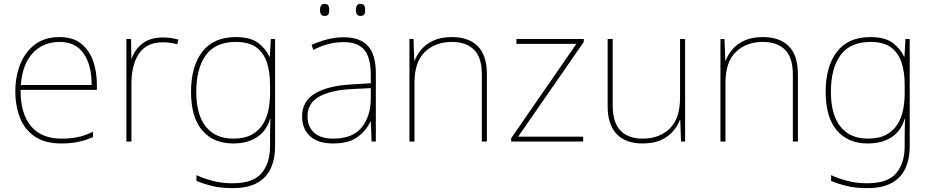

<svg xmlns="http://www.w3.org/2000/svg" viewBox="-20 -729 4797 989"><path d="M287 -538Q355 -538 397 -505Q439 -472 459 -416.5Q479 -361 479 -291V-266H86Q85 -145 139 -80Q193 -15 296 -15Q344 -15 378.5 -22Q413 -29 459 -50V-23Q421 -6 382.5 2Q344 10 296 10Q213 10 160.5 -25Q108 -60 83.5 -121Q59 -182 59 -259Q59 -334 84 -397.5Q109 -461 159.5 -499.5Q210 -538 287 -538ZM287 -513Q203 -513 149.5 -456.5Q96 -400 87 -291H452Q453 -390 412 -451.5Q371 -513 287 -513Z M818 -536Q842 -536 861.5 -533Q881 -530 899 -525L893 -501Q874 -506 857.5 -508.5Q841 -511 818 -511Q735 -511 696 -453Q657 -395 657 -297V0H631V-528H655L657 -427H659Q673 -473 713.5 -504.5Q754 -536 818 -536Z M1195 -538Q1268 -538 1307.5 -509.5Q1347 -481 1368 -437H1370L1375 -528H1397V25Q1397 88 1375.5 136.5Q1354 185 1306 212.5Q1258 240 1178 240Q1117 240 1072.5 229Q1028 218 992 203V173Q1028 190 1075 202.5Q1122 215 1178 215Q1284 215 1327.5 163Q1371 111 1371 25V-17Q1371 -46 1371.5 -67Q1372 -88 1373 -117H1371Q1353 -55 1304 -22.5Q1255 10 1181 10Q1079 10 1021.5 -57.5Q964 -125 964 -256Q964 -387 1022 -462.5Q1080 -538 1195 -538ZM1195 -513Q1090 -513 1040.5 -445Q991 -377 991 -256Q991 -138 1040.5 -76.5Q1090 -15 1181 -15Q1240 -15 1277 -35.5Q1314 -56 1334.5 -89.5Q1355 -123 1363 -164Q1371 -205 1371 -246V-294Q1371 -357 1355 -406.5Q1339 -456 1301 -484.5Q1263 -513 1195 -513Z M1752 -537Q1834 -537 1875 -492.5Q1916 -448 1916 -350V0H1894L1890 -103H1888Q1867 -57 1822 -23.5Q1777 10 1696 10Q1617 10 1576.5 -28Q1536 -66 1536 -129Q1536 -208 1602.5 -247.5Q1669 -287 1787 -294L1890 -300V-343Q1890 -433 1856 -472.5Q1822 -512 1752 -512Q1712 -512 1674.5 -503Q1637 -494 1594 -472L1585 -498Q1625 -516 1666.5 -526.5Q1708 -537 1752 -537ZM1789 -270Q1687 -265 1625.5 -232Q1564 -199 1564 -129Q1564 -76 1598 -45.5Q1632 -15 1696 -15Q1796 -15 1842.5 -72Q1889 -129 1890 -220V-275ZM1628 -678Q1628 -690 1633 -699.5Q1638 -709 1651 -709Q1668 -709 1672 -699.5Q1676 -690 1676 -678Q1676 -665 1672 -656Q1668 -647 1651 -647Q1638 -647 1633 -656Q1628 -665 1628 -678ZM1813 -678Q1813 -690 1818 -699.5Q1823 -709 1836 -709Q1853 -709 1857 -699.5Q1861 -690 1861 -678Q1861 -665 1857 -656Q1853 -647 1836 -647Q1823 -647 1818 -656Q1813 -665 1813 -678Z M2308 -538Q2394 -538 2441 -491Q2488 -444 2488 -346V0H2462V-345Q2462 -433 2421.5 -473Q2381 -513 2308 -513Q2222 -513 2168.5 -461.5Q2115 -410 2115 -302V0H2089V-528H2110L2114 -417H2116Q2128 -448 2151.5 -475.5Q2175 -503 2213.5 -520.5Q2252 -538 2308 -538Z M2984 0H2613V-17L2949 -503H2640V-528H2987V-513L2649 -25H2984Z M3509 -528V0H3488L3484 -111H3482Q3471 -81 3447 -53Q3423 -25 3384.5 -7.5Q3346 10 3290 10Q3202 10 3156 -39Q3110 -88 3110 -182V-528H3136V-186Q3136 -98 3176 -56.5Q3216 -15 3290 -15Q3376 -15 3429.5 -66.5Q3483 -118 3483 -226V-528Z M3910 -538Q3996 -538 4043 -491Q4090 -444 4090 -346V0H4064V-345Q4064 -433 4023.5 -473Q3983 -513 3910 -513Q3824 -513 3770.5 -461.5Q3717 -410 3717 -302V0H3691V-528H3712L3716 -417H3718Q3730 -448 3753.5 -475.5Q3777 -503 3815.5 -520.5Q3854 -538 3910 -538Z M4464 -538Q4537 -538 4576.5 -509.5Q4616 -481 4637 -437H4639L4644 -528H4666V25Q4666 88 4644.5 136.5Q4623 185 4575 212.5Q4527 240 4447 240Q4386 240 4341.5 229Q4297 218 4261 203V173Q4297 190 4344 202.5Q4391 215 4447 215Q4553 215 4596.5 163Q4640 111 4640 25V-17Q4640 -46 4640.5 -67Q4641 -88 4642 -117H4640Q4622 -55 4573 -22.5Q4524 10 4450 10Q4348 10 4290.5 -57.5Q4233 -125 4233 -256Q4233 -387 4291 -462.5Q4349 -538 4464 -538ZM4464 -513Q4359 -513 4309.5 -445Q4260 -377 4260 -256Q4260 -138 4309.5 -76.5Q4359 -15 4450 -15Q4509 -15 4546 -35.5Q4583 -56 4603.5 -89.5Q4624 -123 4632 -164Q4640 -205 4640 -246V-294Q4640 -357 4624 -406.5Q4608 -456 4570 -484.5Q4532 -513 4464 -513Z"/></svg>

Font: Noto Sans Thin
Style: Regular
Weight: 100
Designer: Monotype Design Team
Foundry: Monotype Imaging Inc.
Version: Version 2.007